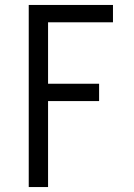

<svg xmlns="http://www.w3.org/2000/svg" viewBox="-20 -755 540 775"><path d="M96 0V-735H436V-665H174V-417H380V-347H174V0Z"/></svg>

Font: HulyMono
Style: Regular
Weight: 400
Monospace: yes
Designer: Belleve Invis
Foundry: Belleve Invis
Version: Version 33.2.5; ttfautohint (v1.8.4)